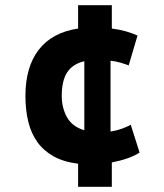

<svg xmlns="http://www.w3.org/2000/svg" viewBox="-20 -620 631 740"><path d="M406 -113Q431 -117 450 -124Q469 -131 484 -139L518 -32Q498 -19 470.5 -9.5Q443 0 411 6V100H281V11Q225 4 186.5 -17.5Q148 -39 124 -72.5Q100 -106 89 -151Q78 -196 78 -250Q78 -362 129.5 -428.5Q181 -495 281 -510V-600H411V-510Q442 -506 466 -499Q490 -492 510 -483L476 -368Q460 -374 442.5 -379Q425 -384 406 -386ZM305 -384Q261 -374 239.5 -342Q218 -310 218 -250Q218 -205 238 -168.5Q258 -132 305 -118Z"/></svg>

Font: PT Sans Caption
Style: Bold
Weight: 700
Designer: A.Korolkova, O.Umpeleva, V.Yefimov
Foundry: ParaType Ltd
Version: Version 2.003W OFL